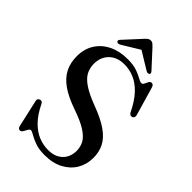

<svg xmlns="http://www.w3.org/2000/svg" viewBox="-260 -985 1102 1102"><g transform="rotate(45 291.0 -433.5)"><path d="M320.5 15Q275.5 15 244 3.5Q212.5 -8 193.5 -19.5Q174.5 -31 166.5 -31Q159 -31 154 -24Q149 -17 144.5 -7.8Q140 1.5 134.8 8.2Q129.5 15 121.5 15Q114.5 15 109.8 10.5Q105 6 103 -3.5L65.5 -170Q64 -178 67 -183.5Q70 -189 77.5 -191.5Q85.5 -194.5 91.8 -191.2Q98 -188 102 -179Q130.5 -120.5 164.8 -85.8Q199 -51 237 -35.5Q275 -20 314.5 -20Q370.5 -20 402.5 -50.8Q434.5 -81.5 435 -132.5Q435 -164 420.8 -191Q406.5 -218 368 -243Q329.5 -268 257 -293Q182 -319 136.8 -351.2Q91.5 -383.5 71.2 -424.5Q51 -465.5 51 -518Q51 -576.5 78.5 -620.2Q106 -664 155.2 -688.2Q204.5 -712.5 269 -712.5Q316 -712.5 345.8 -702Q375.5 -691.5 393.5 -680.8Q411.5 -670 422 -670Q431.5 -670 436.5 -680.8Q441.5 -691.5 447.2 -702.5Q453 -713.5 463.5 -713.5Q471 -713.5 475.8 -708.8Q480.5 -704 484 -691.5L533.5 -521Q536 -512 533 -505Q530 -498 522.5 -495.5Q514.5 -493 508.2 -496Q502 -499 497.5 -507.5Q466.5 -571.5 431 -608.8Q395.5 -646 357.2 -662Q319 -678 278 -678Q220.5 -678 185.8 -644.5Q151 -611 151 -555.5Q151 -523 165.2 -494.8Q179.5 -466.5 217.2 -440.8Q255 -415 324 -389Q402 -360 447.5 -328Q493 -296 512.5 -257.5Q532 -219 531.5 -170.5Q531.5 -119.5 506.8 -77.5Q482 -35.5 435 -10.2Q388 15 320.5 15ZM307.5 -818H268L393.5 -741.5Q408.5 -733 417 -739.5Q420.5 -742.5 420.8 -747.8Q421 -753 415.5 -759L320 -863Q311.5 -872 304.8 -877Q298 -882 288 -882Q278 -882 271 -877Q264 -872 255.5 -863L160 -759Q154 -753 154.5 -747.8Q155 -742.5 158.5 -739.5Q167 -733 182 -741.5Z"/></g></svg>

Font: Fraunces 48pt
Style: Regular
Weight: 400
Version: Version 1.000;[b76b70a41]